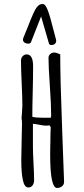

<svg xmlns="http://www.w3.org/2000/svg" viewBox="-20 -931 417 951"><path d="M229.5 -222.2Q229.5 -212.4 229 -208L228.5 -164.6Q228.5 0 262.7 0Q276.9 0 287.1 -8.3Q297.4 -16.6 297.4 -30.3L288.1 -282.7Q278.3 -539.1 278.3 -662.1Q277.8 -662.1 269 -665.5Q256.8 -670.9 249 -670.9Q237.3 -670.9 228.8 -663.3Q220.2 -655.8 220.2 -644.5Q220.2 -600.6 227.1 -502.4Q233.4 -411.6 233.4 -360.4Q233.4 -352.5 231 -347.7H194.8Q157.7 -347.7 140.1 -352.5Q140.1 -403.3 142.1 -477.5Q144 -551.3 144 -602.1Q144 -661.6 112.3 -661.6Q100.6 -661.6 92.3 -652.6Q84 -643.6 84 -631.8Q84 -589.4 87.4 -519Q90.8 -448.7 90.8 -406.2L88.4 -366.7L86.9 -347.7V-342.8Q88.9 -336.9 88.9 -321.8V-307.6Q88.4 -300.3 88.4 -290.5Q88.4 -271 86.9 -218.8Q85.4 -166 85.4 -138.2Q85.4 -73.7 93.3 -39.1Q100.6 -2.4 120.6 -2.4Q133.8 -2.4 141.4 -12.9Q148.9 -23.4 148.9 -38.6Q148.9 -66.4 146 -121.1Q143.1 -176.3 143.1 -203.1V-317.9Q155.8 -316.9 175.3 -313Q196.8 -308.6 207.5 -308.6Q218.3 -308.6 225.6 -310.5V-309.6Q225.6 -308.1 228.5 -305.2Q231.4 -301.8 231.4 -300.3Q231.4 -296.4 230.5 -280.8Q230 -276.9 230 -271.5V-267.6ZM222.7 -714.8Q225.1 -708 235.4 -708Q244.6 -708 251.5 -713.6Q258.3 -719.2 258.3 -729Q258.3 -732.9 256.8 -737.8Q249 -766.1 244.1 -785.6L231.4 -834Q217.3 -885.3 206.1 -901.4Q199.2 -911.1 191.9 -911.1Q184.6 -911.1 178.2 -908.7Q167 -903.8 155.3 -884.8Q147.5 -871.6 131.3 -832L122.1 -808.6Q113.3 -785.6 95.7 -743.7Q93.8 -739.7 93.8 -734.4Q93.8 -725.6 101.3 -720.2Q108.9 -714.8 119.1 -714.8Q130.4 -714.8 133.3 -721.7L183.6 -849.6Z"/></svg>

Font: Amatica SC
Style: Bold
Weight: 400
Designer: Vernon Adams, Ben Nathan
Foundry: newtypography
Version: Version 2.000